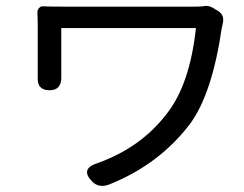

<svg xmlns="http://www.w3.org/2000/svg" viewBox="-20 -552 808 636"><path d="M286 50Q243 7 304 -12Q448 -64 533 -176Q609 -273 629 -459H406H183V-308Q183 -304 183 -299Q185 -253 144 -253Q102 -253 105 -298Q105 -303 105 -308V-476Q105 -482 104.5 -492.5Q104 -503 104 -508Q103 -518 109 -525Q115 -532 123 -531Q142 -530 190 -530H621Q641 -530 651 -531Q672 -536 690 -523L702 -516Q726 -501 717 -471Q717 -470 716.5 -466.5Q716 -463 715 -462Q683 -241 609 -141Q507 -7 342 59Q308 72 286 50Z"/></svg>

Font: GenSenRounded TW R
Style: Regular
Weight: 400
Version: Version 1.501;PS 1;hotconv 16.6.51;makeotf.lib2.5.65220